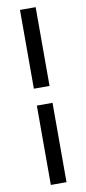

<svg xmlns="http://www.w3.org/2000/svg" viewBox="-102 -748 450 1001"><g transform="rotate(-10 123.5 -247.0)"><path d="M165 -293.5H82V-710.5H165ZM165 216H82V-204H165Z"/></g></svg>

Font: Anek Telugu Medium Medium
Style: Regular
Weight: 500
Version: Version 1.003